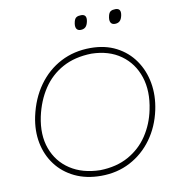

<svg xmlns="http://www.w3.org/2000/svg" viewBox="-98 -1007 1014 1103"><g transform="rotate(-10 409.5 -455.5)"><path d="M403 9Q316.5 9 250 -23Q183.5 -55 141.5 -110.8Q99.5 -166.5 85.2 -239Q71 -311.5 88 -393Q110 -495 163.5 -569.5Q217 -644 295 -684.5Q373 -725 469 -725Q554 -725 618.8 -691.5Q683.5 -658 724.2 -599.5Q765 -541 778.2 -466.2Q791.5 -391.5 774 -309Q754 -215 702 -143.2Q650 -71.5 573.5 -31.2Q497 9 403 9ZM403 -24Q498.5 -26 568.5 -65Q638.5 -104 682 -169.5Q725.5 -235 742 -316Q764.5 -422.5 736.8 -506.8Q709 -591 639.8 -640.5Q570.5 -690 469 -692Q371.5 -690 300.5 -651.2Q229.5 -612.5 184.5 -544.5Q139.5 -476.5 120 -387Q98 -282 127.8 -200.8Q157.5 -119.5 228.8 -72.8Q300 -26 403 -24ZM632 -837Q614 -837 607.2 -850.8Q600.5 -864.5 607 -890Q611.5 -908 621.8 -914Q632 -920 649 -920Q683.5 -920 676 -880Q671.5 -857 660.8 -847Q650 -837 632 -837ZM432 -837Q414 -837 407.2 -850.8Q400.5 -864.5 407 -890Q411.5 -908 421.8 -914Q432 -920 449 -920Q483.5 -920 476 -880Q471.5 -857 460.8 -847Q450 -837 432 -837Z"/></g></svg>

Font: Commissioner Loud Thin
Style: Italic
Weight: 100
Italic angle: -12°
Designer: Kostas Bartsokas
Foundry: Kostas Bartsokas
Version: Version 1.000; ttfautohint (v1.8.3)